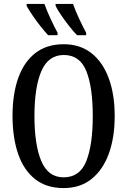

<svg xmlns="http://www.w3.org/2000/svg" viewBox="-20 -951 651 981"><path d="M305 10Q217 10 159 -36Q101 -82 72.5 -165Q44 -248 44 -359Q44 -470 73 -552Q102 -634 160 -679.5Q218 -725 306 -725Q389 -725 447 -679.5Q505 -634 535.5 -551.5Q566 -469 566 -358Q566 -247 535.5 -164.5Q505 -82 447 -36Q389 10 305 10ZM305 -45Q388 -45 421 -128Q454 -211 454 -358Q454 -506 421 -588Q388 -670 306 -670Q227 -670 191.5 -588Q156 -506 156 -358Q156 -211 191 -128Q226 -45 305 -45ZM374 -771Q356 -789 333.5 -817.5Q311 -846 291.5 -875Q272 -904 264 -921V-931H353Q365 -897 384.5 -855Q404 -813 420 -784V-771ZM226 -771Q209 -789 186.5 -817.5Q164 -846 144.5 -875Q125 -904 116 -921V-931H207Q219 -897 238.5 -855Q258 -813 274 -784V-771Z"/></svg>

Font: Noto Serif ExtraCondensed Medium
Style: Regular
Weight: 500
Width: 2
Designer: Monotype Design Team
Foundry: Monotype Imaging Inc.
Version: Version 2.015